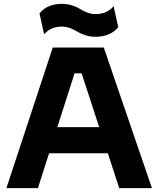

<svg xmlns="http://www.w3.org/2000/svg" viewBox="-20 -977 822 997"><path d="M476.1 -786.1Q447.8 -786.1 422.6 -794.4Q397.5 -802.7 382.1 -812.5Q366.7 -822.3 345 -830.6Q323.2 -838.9 300.8 -838.9Q243.7 -838.9 209 -798.8L185.1 -907.2Q224.6 -957 301.8 -957Q330.1 -957 355.2 -948.7Q380.4 -940.4 395.8 -930.4Q411.1 -920.4 432.6 -912.1Q454.1 -903.8 476.1 -903.8Q535.6 -903.8 569.8 -944.8L594.2 -835.9Q553.2 -786.1 476.1 -786.1ZM176.8 0H13.2L253.9 -730H519L769 0H599.1L540 -181.2H234.9ZM277.8 -316.9H495.1L403.8 -596.2H367.2Z"/></svg>

Font: Sora
Style: Bold
Weight: 700
Designer: Jonathan Barnbrook, Julián Moncada
Foundry: Barnbrook Fonts
Version: Version 2.000